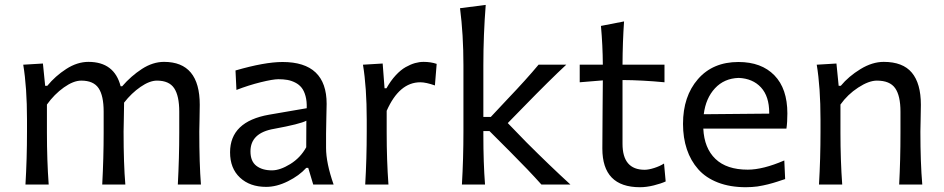

<svg xmlns="http://www.w3.org/2000/svg" viewBox="-20 -764 3907 795"><path d="M812 0H716.3Q722.2 -110.4 722.2 -215.3V-301.8Q722.2 -367.2 701.2 -398.7Q680.2 -430.2 629.9 -430.2Q599.6 -430.2 562 -404.3Q524.4 -378.4 493.7 -338.9V-330.1Q493.7 -307.1 492.7 -269.8Q491.7 -232.4 491.7 -219.2Q491.7 -85 499 0H403.3Q409.2 -110.4 409.2 -215.3V-301.8Q409.2 -367.7 388.2 -398.9Q367.2 -430.2 316.4 -430.2Q284.2 -430.2 244.4 -401.9Q204.6 -373.5 174.3 -331.1V-215.3Q174.3 -100.6 181.6 0H85.4Q91.8 -106.4 91.8 -219.2V-269Q91.8 -401.9 76.2 -496.1L157.7 -501L167 -408.7H175.8Q209 -449.2 254.4 -478.5Q299.8 -507.8 346.2 -507.8Q453.6 -507.8 479.5 -406.7H485.8Q522.5 -449.2 567.6 -478.5Q612.8 -507.8 659.2 -507.8Q807.1 -507.8 807.1 -330.1Q807.1 -306.6 806.2 -269.5Q805.2 -232.4 805.2 -219.2Q805.2 -85.9 812 0Z M1082 9.8Q1014.6 9.8 973.6 -28.6Q932.6 -66.9 932.6 -133.3Q932.6 -260.7 1094.2 -289.1L1250 -315.9Q1251 -344.7 1245.1 -366.2Q1239.3 -387.7 1228.8 -400.9Q1218.3 -414.1 1202.4 -422.1Q1186.5 -430.2 1169.9 -433.1Q1153.3 -436 1132.8 -436Q1110.4 -436 1059.8 -423.6Q1009.3 -411.1 959 -391.6L955.1 -472.2Q1076.2 -507.3 1149.9 -507.3Q1332.5 -507.3 1332.5 -334Q1332.5 -320.3 1331.3 -277.1Q1330.1 -233.9 1330.1 -210.9V-151.4Q1330.1 -89.4 1361.3 0H1276.9L1256.3 -68.8H1248Q1218.8 -36.6 1172.1 -13.4Q1125.5 9.8 1082 9.8ZM1106 -58.6Q1139.6 -58.6 1181.9 -84.7Q1224.1 -110.8 1248 -154.3L1248.5 -264.2Q1223.1 -250.5 1114.7 -230.5Q1017.1 -213.9 1017.1 -137.2Q1017.1 -96.2 1041.5 -77.4Q1065.9 -58.6 1106 -58.6Z M1588.4 0H1492.2Q1498.5 -106.4 1498.5 -219.2V-269Q1498.5 -401.9 1482.9 -496.1L1564.5 -501L1572.3 -398.4H1580.1Q1597.7 -429.7 1618.4 -452.1Q1639.2 -474.6 1659.7 -486.1Q1680.2 -497.6 1698.2 -502.7Q1716.3 -507.8 1733.9 -507.8Q1763.7 -507.8 1788.1 -499.5L1780.8 -410.2Q1743.7 -423.3 1720.2 -423.3Q1633.3 -423.3 1581.1 -305.2V-215.3Q1581.1 -100.6 1588.4 0Z M2082.5 -254.4 2159.7 -174.8Q2255.4 -79.1 2341.8 0H2221.7Q2169.4 -58.6 2092.3 -135.7L2006.8 -221.2H1981.4V-206.1Q1981.4 -88.9 1988.3 0H1892.6Q1898.9 -106.4 1898.9 -219.2V-493.7Q1898.9 -621.1 1884.8 -730L1991.2 -743.7Q1981.4 -619.1 1981.4 -493.7V-279.8H2012.2L2084 -356.4Q2158.7 -434.6 2210 -496.1H2324.7Q2256.8 -433.1 2148.4 -321.8Z M2729.5 -86.9 2736.3 -12.7Q2717.3 -3.9 2687 3.7Q2656.7 11.2 2629.9 11.2Q2474.1 11.2 2474.1 -148.9Q2474.1 -207.5 2475.1 -310.5Q2476.1 -413.6 2476.1 -431.2L2380.4 -423.3V-496.1H2476.1Q2475.6 -576.2 2468.3 -656.7L2564 -675.3Q2558.1 -590.8 2557.6 -496.1H2731.4V-423.3Q2639.6 -432.1 2557.6 -432.6V-168.5Q2557.6 -61 2649.4 -61Q2665.5 -61 2688.7 -68.4Q2711.9 -75.7 2729.5 -86.9Z M3240.2 -294.4Q3240.2 -257.3 3236.3 -231.4H2892.1Q2896 -150.4 2942.4 -106Q2988.8 -61.5 3076.2 -61.5Q3139.2 -61.5 3227.5 -99.6L3231 -22.5Q3229.5 -22 3215.8 -17.6Q3202.1 -13.2 3198 -11.7Q3193.8 -10.3 3180.4 -6.3Q3167 -2.4 3159.7 -0.7Q3152.3 1 3139.2 3.9Q3126 6.8 3116 8.1Q3106 9.3 3093.3 10.3Q3080.6 11.2 3068.4 11.2Q3002.9 11.2 2952.6 -8.3Q2902.3 -27.8 2871.1 -63.2Q2839.8 -98.6 2824 -146Q2808.1 -193.4 2808.1 -251Q2808.1 -365.2 2869.9 -436.3Q2931.6 -507.3 3037.6 -507.3Q3132.8 -507.3 3186.5 -452.1Q3240.2 -397 3240.2 -294.4ZM3038.6 -441.4Q2978.5 -439.5 2940.4 -398.4Q2902.3 -357.4 2894 -291L3165 -293.5V-296.9Q3165 -365.2 3130.9 -402.1Q3096.7 -439 3038.6 -441.4Z M3467.3 0H3371.1Q3377.4 -106.4 3377.4 -219.2V-269Q3377.4 -401.9 3361.8 -496.1L3443.4 -501L3452.6 -408.7H3461.4Q3493.7 -447.8 3542.7 -477.8Q3591.8 -507.8 3639.2 -507.8Q3718.3 -507.8 3755.6 -463.1Q3793 -418.5 3793 -330.1Q3793 -306.6 3792 -269.5Q3791 -232.4 3791 -219.2Q3791 -90.8 3798.8 0H3703.1Q3708.5 -101.6 3708.5 -215.3V-301.8Q3708.5 -367.7 3686.5 -398.9Q3664.6 -430.2 3610.8 -430.2Q3577.6 -430.2 3533.4 -401.4Q3489.3 -372.6 3460 -331.1V-215.3Q3460 -100.6 3467.3 0Z"/></svg>

Font: Commissioner Flair
Style: Regular
Weight: 400
Designer: Kostas Bartsokas
Foundry: Kostas Bartsokas
Version: Version 1.000